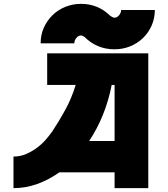

<svg xmlns="http://www.w3.org/2000/svg" viewBox="-20 -977 874 997"><path d="M50 0V-164Q86 -164 117.5 -178Q149 -192 175 -212Q201 -232 220.5 -255Q240 -278 253 -297Q287 -348 319.5 -407.5Q352 -467 373 -536H225V-700H750V0H575V-82H288Q233 -43 173 -21.5Q113 0 50 0ZM401 -957Q444 -957 481.5 -942Q519 -927 548 -899Q552 -895 560.5 -890Q569 -885 574 -885Q588 -885 598.5 -898Q609 -911 609 -925H784Q784 -882 767.5 -844.5Q751 -807 722.5 -779.5Q694 -752 656 -736.5Q618 -721 574 -721Q483 -721 418 -786Q414 -788 409.5 -790.5Q405 -793 401 -793Q387 -793 376.5 -780Q366 -767 366 -752H191Q191 -796 207.5 -833Q224 -870 252.5 -898Q281 -926 319.5 -941.5Q358 -957 401 -957ZM443 -245H575V-536H560Q544 -454 514.5 -381Q485 -308 443 -245Z"/></svg>

Font: Aoudax Cyrillic
Style: Regular
Weight: 400
Designer: William Zhang
Foundry: William Zhang
Version: Version 1.00 June 4, 2021, initial release